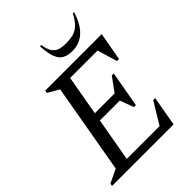

<svg xmlns="http://www.w3.org/2000/svg" viewBox="-242 -984 1105 1105"><g transform="rotate(-45 310.5 -431.0)"><path d="M10 0 13 -16 96 -56 192 -604 123 -644 126 -660H586L555 -488H539L502 -610H279L236 -366H397L459 -451H475L436 -232H420L389 -316H227L180 -50H447L527 -182H543L511 0ZM399 -710Q335 -710 311.5 -748Q288 -786 285 -862H295Q302 -820 316.5 -800Q331 -780 352.5 -773.5Q374 -767 403 -767Q432 -767 457.5 -772.5Q483 -778 506.5 -798Q530 -818 553 -862H563Q516 -710 399 -710Z"/></g></svg>

Font: Spectral SC
Style: Italic
Weight: 400
Italic angle: -10°
Designer: Jean-Baptiste Levee
Foundry: Production Type
Version: Version 2.001